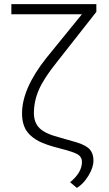

<svg xmlns="http://www.w3.org/2000/svg" viewBox="-20 -731 532 940"><path d="M451.7 -710.9V-672.9L256.3 -424.3Q194.8 -347.7 170.4 -291.7Q146 -235.8 146 -177.2Q146 -130.9 173.6 -103.5Q201.2 -76.2 269.5 -58.6L356.4 -33.7Q402.8 -19 420.2 1.2Q437.5 21.5 437.5 54.7Q437.5 89.4 412.8 129.6Q388.2 169.9 356.4 189L323.2 161.1Q381.3 113.8 381.3 61.5Q381.3 38.6 362.1 25.9Q342.8 13.2 273.2 -4.4Q203.6 -22 169.4 -40Q135.3 -58.1 115.7 -82.5Q87.9 -117.7 87.9 -175.8Q87.9 -297.4 207 -447.3L380.9 -661.1H35.6V-710.9Z"/></svg>

Font: RobotoInd Light
Style: Regular
Weight: 300
Designer: Google
Version: Version 2.001151; 2014